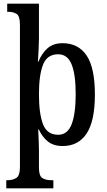

<svg xmlns="http://www.w3.org/2000/svg" viewBox="-20 -780 578 1040"><path d="M14 240V196H22Q50 196 69 183.5Q88 171 88 125V-647Q88 -693 70 -704.5Q52 -716 26 -716H19V-760H191V-572Q191 -551 189.5 -522.5Q188 -494 187 -471.5Q186 -449 185 -446H188Q207 -492 238 -519Q269 -546 319 -546Q404 -546 449 -479.5Q494 -413 494 -268Q494 -124 449 -56.5Q404 11 320 11Q270 11 239.5 -13.5Q209 -38 190 -79H187Q187 -75 188 -56Q189 -37 190 -11Q191 15 191 38V129Q191 173 209.5 184.5Q228 196 256 196H269V240ZM295 -50Q346 -50 368 -107Q390 -164 390 -271Q390 -376 368 -431Q346 -486 295 -486Q235 -486 213 -429.5Q191 -373 191 -270Q191 -164 213 -107Q235 -50 295 -50Z"/></svg>

Font: Noto Serif Tamil Condensed Medium
Style: Regular
Weight: 500
Width: 3
Designer: Indian Type Foundry, Tom Grace, and the Monotype Design Team
Foundry: Monotype Imaging Inc.
Version: Version 2.004; ttfautohint (v1.8.4.7-5d5b)